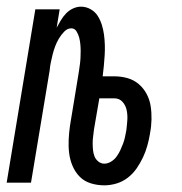

<svg xmlns="http://www.w3.org/2000/svg" viewBox="-25 -548 545 576"><path d="M288 8Q267 8 247.5 2Q228 -4 214.5 -17.5Q201 -31 193 -49.5Q185 -68 182.5 -88Q180 -108 181 -129Q182 -150 185 -171L208 -311Q210 -322 211.5 -332.5Q213 -343 214.5 -353.5Q216 -364 216.5 -374.5Q217 -385 217 -395Q217 -405 216 -415.5Q215 -426 212.5 -435.5Q210 -445 204.5 -454Q199 -463 189 -463Q177 -463 167.5 -453Q158 -443 151.5 -432Q145 -421 140.5 -409Q136 -397 133 -385Q130 -373 127.5 -361Q125 -349 124 -337L68 0H-5L81 -520H154L145 -465Q151 -476 157.5 -487Q164 -498 173 -507.5Q182 -517 194 -522.5Q206 -528 218 -528Q233 -528 246.5 -520.5Q260 -513 268 -500.5Q276 -488 280.5 -473.5Q285 -459 287 -444Q289 -429 289.5 -413.5Q290 -398 289 -382Q288 -366 286.5 -350Q285 -334 283 -319H318Q339 -319 358 -313.5Q377 -308 391.5 -295.5Q406 -283 415 -266Q424 -249 427 -229.5Q430 -210 429.5 -189Q429 -168 425 -148V-147Q422 -129 417 -111Q412 -93 404 -76Q396 -59 385 -43Q374 -27 358.5 -15Q343 -3 324.5 2.5Q306 8 288 8ZM288 -57Q298 -57 308 -63Q318 -69 324.5 -78Q331 -87 335.5 -96.5Q340 -106 344 -116.5Q348 -127 350 -137Q352 -147 354 -157Q356 -173 357 -188Q358 -203 355 -217.5Q352 -232 342.5 -242.5Q333 -253 318 -253H273L257 -160Q256 -150 254.5 -139.5Q253 -129 253 -118.5Q253 -108 254 -98Q255 -88 258.5 -79Q262 -70 270 -63.5Q278 -57 288 -57Z"/></svg>

Font: Iosevka Fixed
Style: Italic
Weight: 400
Italic angle: -9°
Monospace: yes
Designer: Belleve Invis
Foundry: Belleve Invis
Version: Version 33.2.4